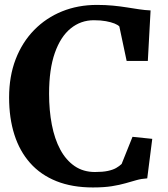

<svg xmlns="http://www.w3.org/2000/svg" viewBox="-20 -772 702 802"><path d="M368 11Q281.5 11 215.8 -15.2Q150 -41.5 106 -91Q62 -140.5 40 -209.8Q18 -279 18 -364.5Q18 -453.5 45.5 -524.8Q73 -596 122.8 -646.8Q172.5 -697.5 239.2 -724.5Q306 -751.5 385 -751.5Q421 -751.5 451.8 -748.5Q482.5 -745.5 509.5 -741.2Q536.5 -737 561 -733.2Q585.5 -729.5 609 -728.5L597.5 -517.5H509L478.5 -661.5Q472.5 -668 458.2 -673.8Q444 -679.5 422.5 -683.5Q401 -687.5 372 -687.5Q317.5 -687.5 275.2 -653.2Q233 -619 209 -550.8Q185 -482.5 185 -380.5Q185 -311 196.5 -251.2Q208 -191.5 231.8 -147.2Q255.5 -103 291.8 -78.2Q328 -53.5 376.5 -53.5Q409 -53.5 430.2 -58Q451.5 -62.5 465 -70.2Q478.5 -78 488 -87L533.5 -200.5L616 -192L595 -27Q571 -25.5 549.8 -19.5Q528.5 -13.5 504.2 -6.5Q480 0.5 447.2 5.8Q414.5 11 368 11Z"/></svg>

Font: Merriweather 20pt
Style: Bold
Weight: 700
Version: Version 2.100